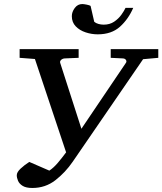

<svg xmlns="http://www.w3.org/2000/svg" viewBox="-20 -914 803 950"><path d="M140.1 16.1Q109.4 16.1 92.5 5.9Q75.7 -4.4 69.3 -19.3Q63 -34.2 63 -46.9Q63 -62 82 -79.8Q101.1 -97.7 125 -112.8L224.1 -69.8Q245.6 -84 266.6 -108.9Q287.6 -133.8 307.1 -160.2L152.8 -622.1L77.1 -627.9V-670.9H369.1V-627.9L300.8 -625Q290 -624.5 282.7 -617.9Q275.4 -611.3 277.8 -603L382.8 -276.9L603 -603Q607.9 -609.9 603.3 -617.2Q598.6 -624.5 587.9 -625L527.8 -627.9V-670.9H763.2V-627.9L688 -621.1L339.8 -113.8Q303.2 -60.5 253.9 -22.2Q204.6 16.1 140.1 16.1ZM639.2 -875Q615.2 -819.3 573.5 -781.7Q531.7 -744.1 463.4 -744.1Q433.1 -744.1 403.6 -753.9Q374 -763.7 354.7 -783.7Q335.4 -803.7 335.4 -834Q335.4 -855 349.9 -874.5Q364.3 -894 387.2 -894Q394 -894 408.7 -891.1Q423.3 -888.2 428.2 -884.8L446.3 -806.2Q454.1 -799.3 466.8 -795.7Q479.5 -792 493.2 -792Q522.9 -792 544.7 -806.6Q566.4 -821.3 580.6 -841.1Q594.7 -860.8 601.1 -875Z"/></svg>

Font: Charis
Style: Italic
Weight: 400
Italic angle: -11°
Designer: Walt Agee, Miriam Martin, Annie Olsen, Victor Gaultney, Lorna Priest, Alan Ward, Bob Hallissy, Martin Hosken, Sharon Cor
Foundry: SIL Global
Version: Version 7.000